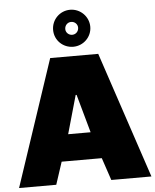

<svg xmlns="http://www.w3.org/2000/svg" viewBox="-66 -988 841 1039"><g transform="rotate(-5 354.5 -468.5)"><path d="M354 -937C298 -937 253 -892 253 -836C253 -779 299 -736 354 -736C410 -736 455 -781 455 -836C455 -892 409 -937 354 -937ZM354 -871C373 -871 389 -856 389 -837C389 -817 374 -801 354 -801C335 -801 319 -816 319 -835C319 -855 334 -871 354 -871ZM714 0 485 -686H224L-5 0H197L237 -122H455L496 0ZM344 -475H349L407 -267H285Z"/></g></svg>

Font: Chivo Light
Style: Bold
Weight: 900
Designer: Hector Gatti
Foundry: Omnibus-Type
Version: Version 1.003;PS 001.003;hotconv 1.0.70;makeotf.lib2.5.58329